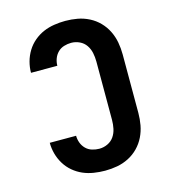

<svg xmlns="http://www.w3.org/2000/svg" viewBox="-111 -832 823 930"><g transform="rotate(-15 300.0 -367.5)"><path d="M302 8Q274 8 245.5 3.5Q217 -1 191.5 -12Q166 -23 144 -41.5Q122 -60 107 -84.5Q92 -109 84.5 -136.5Q77 -164 77 -192H209Q209 -174 215.5 -156.5Q222 -139 235 -126Q248 -113 266 -107.5Q284 -102 302 -102Q324 -102 344 -111.5Q364 -121 376 -138.5Q388 -156 392.5 -177.5Q397 -199 397 -221V-514Q397 -536 392.5 -557.5Q388 -579 376 -596.5Q364 -614 344 -623.5Q324 -633 302 -633Q284 -633 266 -627.5Q248 -622 235 -609Q222 -596 215.5 -578.5Q209 -561 209 -543H77Q77 -571 84.5 -598.5Q92 -626 107 -650.5Q122 -675 144 -693.5Q166 -712 191.5 -723Q217 -734 245.5 -738.5Q274 -743 302 -743Q333 -743 363 -737.5Q393 -732 420.5 -718Q448 -704 469.5 -682Q491 -660 504.5 -632.5Q518 -605 523.5 -575Q529 -545 529 -514V-221Q529 -190 523.5 -160Q518 -130 504.5 -102.5Q491 -75 469.5 -53Q448 -31 420.5 -17Q393 -3 363 2.5Q333 8 302 8Z"/></g></svg>

Font: Iosevka SS04 XBd Ex
Style: Regular
Weight: 800
Width: 7
Monospace: yes
Designer: Belleve Invis
Foundry: Belleve Invis
Version: Version 19.0.0; ttfautohint (v1.8.4)